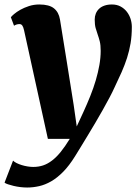

<svg xmlns="http://www.w3.org/2000/svg" viewBox="-57 -588 611 861"><path d="M50.8 -452.6Q47.4 -467.8 42.7 -473.9Q38.1 -480 30.3 -480Q23.9 -480 18.1 -478.3Q12.2 -476.6 5.9 -472.7L-8.3 -510.7Q-4.9 -515.6 6.3 -525.1Q17.6 -534.7 34.4 -544.2Q51.3 -553.7 73 -560.8Q94.7 -567.9 119.1 -567.9Q163.6 -567.9 185.1 -550.5Q206.5 -533.2 211.9 -501Q227.5 -403.8 242.9 -308.8Q258.3 -213.9 273.4 -117.2L287.1 -21L316.9 -85.4Q333.5 -121.6 347.9 -157.5Q362.3 -193.4 372.6 -228.3Q382.8 -263.2 388.7 -296.4Q394.5 -329.6 394.5 -359.9Q394.5 -385.7 390.4 -402.3Q386.2 -418.9 381.1 -433.1Q376 -447.3 371.8 -462.4Q367.7 -477.5 367.7 -500.5Q367.7 -514.6 372.6 -526.9Q377.4 -539.1 387 -548.3Q396.5 -557.6 411.1 -562.7Q425.8 -567.9 444.8 -567.9Q467.3 -567.9 483.9 -558.8Q500.5 -549.8 511.7 -535.4Q522.9 -521 528.6 -503.2Q534.2 -485.4 534.2 -467.3Q534.2 -427.7 528.6 -394Q522.9 -360.4 512.7 -328.4Q502.4 -296.4 488.3 -264.4Q474.1 -232.4 457 -196.8Q447.8 -176.3 433.8 -149.9Q419.9 -123.5 403.8 -95Q387.7 -66.4 370.1 -36.6Q352.5 -6.8 335.9 20.5Q319.3 47.9 304.7 71.8Q290 95.7 279.8 112.3Q253.4 154.8 226.6 182.1Q199.7 209.5 172.6 225.1Q145.5 240.7 118.4 246.8Q91.3 252.9 64.9 252.9Q50.3 252.9 34.2 251Q18.1 249 3.9 245.6Q-10.3 242.2 -21.2 238.5Q-32.2 234.9 -36.6 231L1.5 132.3Q7.3 138.2 17.6 143.3Q27.8 148.4 40.5 152.3Q53.2 156.2 66.7 158.4Q80.1 160.6 92.3 160.6Q115.7 160.6 136.2 153.8Q156.7 147 176.5 131.8Q196.3 116.7 215.6 92.8Q234.9 68.8 255.9 34.7H157.7Z"/></svg>

Font: Merriweather UltraBold
Style: Italic
Weight: 900
Italic angle: -7°
Designer: Eben Sorkin ( eben@eyebytes.com )
Foundry: Eben Sorkin ( eben@eyebytes.com )
Version: Version 1.52; ttfautohint (v1.4.1)